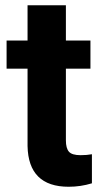

<svg xmlns="http://www.w3.org/2000/svg" viewBox="-20 -699 389 729"><path d="M230.2 -679.1V-545.1H323.4V-438.3H230.2V-166.2Q230.2 -136 241.8 -122.9Q253.4 -109.8 286.1 -109.8Q310.3 -109.8 329 -113.4V-3Q286.1 10.1 240.8 10.1Q87.7 10.1 84.6 -144.6V-438.3H5V-545.1H84.6V-679.1Z"/></svg>

Font: Vazir FD
Style: Bold
Weight: 700
Foundry: DejaVu fonts team - Redesigned by Saber Rastikerdar
Version: Version 21.10;October 20, 2019;FontCreator 12.0.0.2547 64-bi